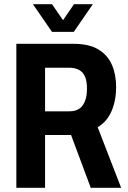

<svg xmlns="http://www.w3.org/2000/svg" viewBox="-20 -896 612 916"><path d="M58 0V-687H330Q405 -687 449.5 -660Q494 -633 514 -586.5Q534 -540 534 -482Q534 -417 512.5 -366.5Q491 -316 446 -289L558 0H413L319 -252H195V0ZM195 -365H311Q355 -365 375 -394Q395 -423 395 -473Q395 -506 386.5 -528Q378 -550 359 -561.5Q340 -573 308 -573H195ZM137 -876H228L304 -766L257 -765L333 -876H423L332 -744H228Z"/></svg>

Font: Archivo Condensed
Style: Bold
Weight: 700
Width: 3
Designer: Hector Gatti
Foundry: Omnibus-Type
Version: Version 2.001